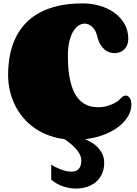

<svg xmlns="http://www.w3.org/2000/svg" viewBox="-20 -811 806 1131"><path d="M420.9 12.2Q356.9 12.2 303.2 -2.2Q249.5 -16.6 205.8 -42.5Q162.1 -68.4 128.9 -104Q95.7 -139.6 73.2 -182.1Q50.8 -224.6 39.3 -272.2Q27.8 -319.8 27.8 -370.1Q27.8 -427.7 37.6 -481.2Q47.4 -534.7 68.8 -581.5Q90.3 -628.4 124.5 -667Q158.7 -705.6 207.5 -733.2Q256.3 -760.7 320.6 -775.9Q384.8 -791 466.8 -791Q521 -791 569.8 -776.4Q618.7 -761.7 655.5 -734.6Q692.4 -707.5 714.1 -668.7Q735.8 -629.9 735.8 -582Q735.8 -562.5 729.7 -546.9Q723.6 -531.2 712.6 -520.5Q701.7 -509.8 686.8 -503.9Q671.9 -498 654.8 -498Q639.6 -498 624.5 -502.9Q609.4 -507.8 595.7 -519.3Q582 -530.8 571 -549.1Q560.1 -567.4 553.7 -594.2Q544.9 -632.3 523.9 -652.1Q502.9 -671.9 479 -671.9Q460.9 -671.9 443.1 -660.6Q425.3 -649.4 411.4 -626.2Q397.5 -603 388.7 -567.4Q379.9 -531.7 379.9 -482.9Q379.9 -418.5 387.2 -370.8Q394.5 -323.2 407.5 -289.6Q420.4 -255.9 437.7 -234.4Q455.1 -212.9 475.1 -200.7Q495.1 -188.5 516.6 -183.8Q538.1 -179.2 559.6 -179.2Q581.5 -179.2 602.5 -184.3Q623.5 -189.5 640.9 -197Q658.2 -204.6 670.7 -213.1Q683.1 -221.7 689 -229Q696.3 -238.8 704.8 -243.4Q713.4 -248 720.7 -248Q734.4 -248 744.1 -233.9Q753.9 -219.7 753.9 -194.8Q753.9 -155.8 729.7 -118.7Q705.6 -81.5 661.6 -52.5Q617.7 -23.4 556.4 -5.6Q495.1 12.2 420.9 12.2ZM281.7 159.2Q291 165 304.7 172.1Q318.4 179.2 334.5 185.5Q350.6 191.9 367.4 196Q384.3 200.2 399.9 200.2Q412.1 200.2 423.1 197Q434.1 193.8 441.9 186Q449.7 178.2 454.3 165.8Q459 153.3 459 134.8Q459 120.6 453.1 105.5Q447.3 90.3 434.1 73.7Q420.9 57.1 399.7 38.8Q378.4 20.5 347.2 0H448.7Q477.5 6.3 503.9 19.5Q530.3 32.7 550.3 51.8Q570.3 70.8 582 94.7Q593.8 118.7 593.8 147Q593.8 186 580.1 214.8Q566.4 243.7 543.2 262.5Q520 281.2 490 290.5Q460 299.8 427.7 299.8Q388.7 299.8 350.3 286.6Q312 273.4 281.7 247.1Z"/></svg>

Font: Corben
Style: Bold
Weight: 700
Designer: vernon adams
Foundry: vernon adams
Version: Version 1.101; ttfautohint (v1.6)